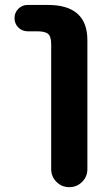

<svg xmlns="http://www.w3.org/2000/svg" viewBox="-20 -566 432 782"><path d="M92.8 -438.5Q70.3 -438.5 54.7 -454.1Q39.1 -469.7 39.1 -492.2Q39.1 -514.6 54.7 -530.3Q70.3 -545.9 92.8 -545.9H174.8Q335.9 -545.9 335.9 -402.3V123Q335.9 153.3 314.5 174.8Q293 196.3 262.2 196.3Q231.4 196.3 210 174.8Q188.5 153.3 188.5 123V-385.7Q188.5 -417 176.3 -427.7Q164.1 -438.5 130.9 -438.5Z"/></svg>

Font: Gen Jyuu GothicX Bold
Style: Bold
Weight: 700
Designer: Ryoko NISHIZUKA (kana &amp; ideographs); Paul D. Hunt (Latin, Greek &amp; Cyrillic); Wenlong ZHANG (bopomofo); Sandoll C
Version: Version 1.058.20140828